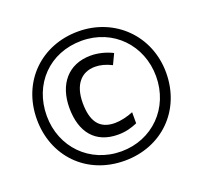

<svg xmlns="http://www.w3.org/2000/svg" viewBox="-126 -870 1083 1025"><g transform="rotate(-20 415.5 -357.0)"><path d="M416 10C628 10 783 -144 783 -357C783 -567 624 -724 416 -724C206 -724 49 -572 49 -357C49 -149 198 10 416 10ZM416 -43C237 -43 105 -179 105 -357C105 -537 233 -671 416 -671C596 -671 726 -533 726 -357C726 -177 592 -43 416 -43ZM430 -133C474 -133 507 -143 540 -157V-220C506 -206 466 -197 435 -197C347 -197 309 -252 309 -357C309 -457 356 -516 436 -516C465 -516 497 -508 530 -491L558 -550C520 -569 476 -580 435 -580C306 -580 233 -489 233 -356C233 -219 300 -133 430 -133Z"/></g></svg>

Font: Noto Sans Lao SemiCondensed
Style: Regular
Weight: 400
Width: 4
Designer: Monotype Design Team
Foundry: Monotype Imaging Inc.
Version: Version 2.003